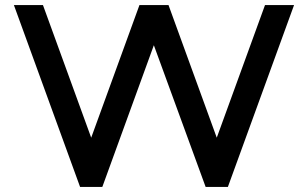

<svg xmlns="http://www.w3.org/2000/svg" viewBox="-20 -740 1219 760"><path d="M1029 -720H1144L882 0H794L589 -561L385 0L383 -1L384 0H297L35 -720H150L341 -195L532 -720H647L838 -195Z"/></svg>

Font: Orbitron
Style: Regular
Weight: 500
Designer: Matt McInerney
Foundry: Matt McInerney
Version: 1.000